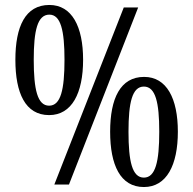

<svg xmlns="http://www.w3.org/2000/svg" viewBox="-20 -744 779 774"><path d="M178 -280C270 -280 315 -369 315 -503C315 -637 270 -724 179 -724C82 -724 42 -637 42 -503C42 -369 82 -280 178 -280ZM479 -714 199 0H258L537 -714ZM178 -318C131 -318 116 -383 116 -503C116 -621 131 -685 179 -685C225 -685 240 -621 240 -503C240 -383 225 -318 178 -318ZM560 10C652 10 697 -79 697 -213C697 -347 652 -434 561 -434C465 -434 424 -347 424 -213C424 -79 465 10 560 10ZM560 -28C513 -28 498 -93 498 -213C498 -331 513 -395 560 -395C607 -395 622 -331 622 -213C622 -93 607 -28 560 -28Z"/></svg>

Font: Noto Serif Sinhala ExtraCondensed
Style: Regular
Weight: 400
Width: 2
Designer: Jelle Bosma - Monotype Design Team
Foundry: Monotype Imaging Inc.
Version: Version 2.007